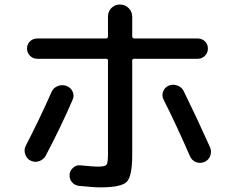

<svg xmlns="http://www.w3.org/2000/svg" viewBox="-20 -810 1040 850"><path d="M412.1 -72.3Q444.3 -72.3 451.2 -80.1Q458 -87.9 458 -125V-542Q458 -549.8 449.2 -549.8H144.5Q126 -549.8 112.8 -563Q99.6 -576.2 99.6 -595.2Q99.6 -614.3 112.8 -627Q126 -639.6 144.5 -639.6H449.2Q458 -639.6 458 -649.4V-736.3Q458 -759.8 473.6 -774.9Q489.3 -790 510.7 -790Q534.2 -790 549.8 -773.9Q565.4 -757.8 565.4 -736.3V-649.4Q565.4 -640.6 574.2 -639.6H855.5Q874 -639.6 887.2 -627Q900.4 -614.3 900.4 -595.2Q900.4 -576.2 887.2 -563Q874 -549.8 855.5 -549.8H574.2Q565.4 -549.8 565.4 -542V-125Q565.4 -29.3 541 -4.9Q516.6 19.5 424.8 19.5Q391.6 19.5 329.1 12.7Q310.5 10.7 298.3 -3.9Q286.1 -18.6 288.1 -38.1Q290 -55.7 304.2 -67.9Q318.4 -80.1 335.9 -78.1Q394.5 -72.3 412.1 -72.3ZM116.2 -98.6Q98.6 -106.4 91.8 -126.5Q85 -146.5 93.8 -164.1Q154.3 -281.2 208 -402.3Q215.8 -420.9 234.9 -428.7Q253.9 -436.5 274.4 -429.7Q293 -422.9 301.3 -404.8Q309.6 -386.7 301.8 -369.1Q252.9 -254.9 182.6 -121.1Q172.9 -103.5 153.8 -96.7Q134.8 -89.8 116.2 -98.6ZM793 -407.2Q851.6 -288.1 910.2 -157.2Q918 -138.7 910.6 -119.6Q903.3 -100.6 884.3 -92.8Q865.2 -85 846.7 -92.8Q828.1 -100.6 820.3 -120.1Q759.8 -258.8 704.1 -369.1Q695.3 -386.7 702.1 -404.8Q709 -422.9 726.6 -430.7Q745.1 -438.5 764.6 -431.6Q784.2 -424.8 793 -407.2Z"/></svg>

Font: Rounded Mgen+ 2p medium
Style: Regular
Weight: 500
Designer: [Source Han Sans]
Ryoko NISHIZUKA  (kana & ideographs); Paul D. Hunt (Latin, Greek & Cyrillic); Wenlong ZHANG  (bopomofo
Version: Version 1.059.20150602